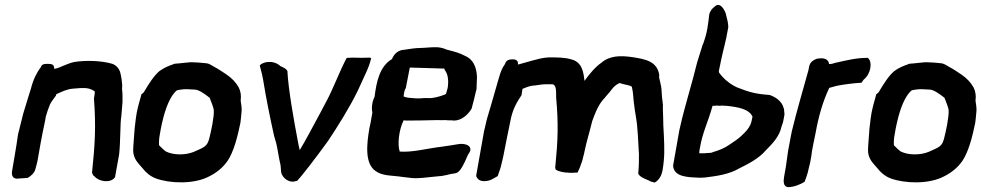

<svg xmlns="http://www.w3.org/2000/svg" viewBox="-20 -743 4053 793"><path d="M54 -185C51 -160 46 -134 42 -108L31 -43C29 -33 24 -9 47 -5H48L91 -8H93C107 -14 123 -30 126 -44C127 -49 134 -71 136 -85L148 -153C152 -178 158 -203 167 -248L169 -261C174 -279 180 -296 187 -313C193 -325 203 -336 211 -348L212 -353C212 -353 211 -354 214 -354L217 -356C236 -364 255 -375 283 -377C302 -379 320 -380 336 -379C351 -377 360 -373 371 -366C372 -361 371 -353 369 -342L368 -337C377 -218 372 -144 360 -29L361 -28C363 -22 364 -18 371 -14C387 6 436 16 455 -11L472 -105C478 -158 476 -236 481 -262L486 -322V-347C486 -357 485 -365 484 -377C487 -398 479 -436 476 -446C470 -463 458 -475 442 -480C400 -492 338 -495 287 -487C255 -480 227 -463 211 -460H210C204 -457 204 -458 203 -467C201 -482 178 -479 170 -479C160 -479 152 -476 149 -466C132 -444 117 -414 108 -378L94 -333L76 -274C69 -245 61 -215 54 -186Z M545 -279C542 -263 540 -246 538 -228L536 -211L531 -144C531 -137 530 -131 530 -123C530 -87 551 -69 569 -48C582 -31 600 -15 624 -6C681 15 782 19 845 -15C877 -31 902 -53 918 -76L919 -77C945 -115 961 -177 973 -236C975 -249 976 -265 978 -285C979 -298 976 -312 974 -328C977 -347 974 -366 966 -382C954 -403 938 -420 916 -435C904 -443 881 -459 863 -468H862V-469C855 -471 847 -481 829 -482C811 -484 788 -486 768 -486H767C751 -484 740 -484 717 -481C712 -481 703 -480 698 -479H697V-478C676 -471 657 -463 638 -449C616 -430 597 -401 574 -362L563 -352V-349C558 -331 551 -308 545 -279ZM640 -187C643 -203 645 -218 649 -234C664 -301 684 -345 707 -367L711 -370C714 -371 721 -372 727 -373H728C742 -376 763 -374 784 -373C801 -373 825 -355 841 -343V-342H842C844 -341 845 -340 846 -339C852 -323 861 -302 863 -289C864 -273 861 -252 857 -229C853 -208 849 -189 844 -170C835 -137 823 -135 781 -116C745 -101 694 -102 664 -118C658 -123 645 -134 637 -143C636 -156 637 -172 640 -187Z M1053 -472 1062 -437C1064 -430 1065 -420 1067 -412C1079 -337 1096 -254 1112 -182L1121 -151C1126 -131 1131 -95 1136 -73C1140 -60 1139 -53 1141 -33C1145 -7 1177 16 1204 4L1206 5C1226 -15 1282 -88 1335 -161C1375 -221 1424 -299 1458 -369C1472 -398 1483 -425 1496 -452C1501 -464 1507 -479 1511 -495L1513 -502L1509 -505C1489 -504 1458 -504 1438 -505L1414 -504H1412C1380 -444 1355 -372 1323 -315L1304 -279C1270 -215 1239 -158 1218 -123C1215 -135 1212 -148 1209 -166C1196 -234 1170 -377 1167 -451L1165 -450L1166 -451C1162 -460 1147 -466 1138 -470C1126 -482 1107 -488 1093 -487C1081 -488 1065 -483 1057 -477Z M1527 -343C1518 -325 1513 -299 1518 -278C1514 -257 1511 -235 1506 -215C1494 -146 1486 -67 1532 -36C1562 -15 1600 -19 1644 -12L1670 -9C1701 -3 1754 -12 1790 -15C1817 -16 1837 -25 1859 -27C1878 -29 1890 -55 1900 -75C1907 -89 1913 -107 1917 -110C1937 -140 1902 -154 1869 -147C1853 -144 1831 -141 1804 -137C1744 -130 1684 -113 1631 -117C1621 -145 1627 -206 1647 -246C1650 -246 1655 -245 1660 -245C1688 -245 1758 -246 1786 -247C1797 -247 1806 -246 1820 -247C1825 -246 1834 -246 1839 -246C1843 -246 1849 -246 1856 -245H1857C1888 -246 1914 -271 1927 -293L1928 -294V-295C1935 -320 1941 -345 1947 -371L1948 -372C1949 -391 1949 -408 1950 -425V-426C1948 -467 1934 -500 1897 -514C1881 -523 1858 -530 1825 -538C1814 -543 1797 -549 1776 -548C1756 -548 1733 -545 1718 -545C1693 -545 1669 -540 1646 -537C1625 -536 1607 -520 1599 -499C1548 -469 1535 -406 1527 -343ZM1647 -346C1648 -352 1649 -370 1656 -379L1672 -461L1673 -464L1806 -460C1811 -460 1816 -460 1816 -459V-455C1826 -443 1834 -422 1830 -387L1829 -380C1827 -375 1826 -367 1822 -355C1822 -355 1818 -354 1816 -352C1798 -345 1769 -336 1747 -338C1727 -339 1713 -335 1695 -337C1677 -338 1661 -339 1648 -344C1648 -344 1647 -345 1647 -346Z M1947 -20V-15C1953 -1 1964 6 1983 5C2004 5 2020 -7 2036 -16L2037 -20C2040 -30 2047 -46 2050 -60V-61C2051 -66 2057 -87 2059 -99C2072 -168 2075 -178 2090 -253C2099 -294 2114 -320 2134 -350L2138 -376C2150 -381 2164 -387 2178 -389C2197 -390 2215 -395 2234 -395H2262C2274 -392 2278 -380 2277 -341V-340C2287 -231 2284 -161 2274 -60C2272 -51 2274 -48 2275 -43C2286 -34 2312 -30 2326 -30C2337 -28 2350 -30 2357 -30H2365C2370 -40 2376 -52 2379 -63C2381 -68 2386 -80 2388 -92C2391 -103 2394 -114 2396 -126C2405 -167 2411 -182 2426 -243C2440 -281 2454 -316 2479 -340V-341L2480 -342C2488 -352 2496 -359 2506 -373C2516 -386 2523 -392 2538 -400C2538 -400 2540 -399 2543 -399H2544L2545 -398C2562 -393 2584 -391 2590 -384V-383C2591 -380 2595 -360 2597 -327C2600 -299 2604 -275 2607 -257C2614 -220 2616 -153 2619 -105C2619 -85 2619 -61 2617 -38L2616 -26L2617 -24C2625 -10 2648 -3 2661 3C2666 7 2676 9 2684 11C2699 3 2711 -14 2715 -34L2716 -37C2726 -95 2724 -132 2722 -182C2720 -207 2719 -242 2719 -256V-257C2719 -277 2717 -291 2718 -310V-311C2715 -330 2713 -353 2712 -375C2712 -386 2703 -416 2702 -426L2703 -432C2695 -491 2643 -499 2592 -507C2544 -514 2499 -514 2464 -484C2438 -466 2415 -438 2394 -409C2390 -446 2384 -487 2339 -498C2312 -506 2281 -506 2247 -506C2221 -505 2198 -498 2179 -493C2155 -487 2119 -475 2119 -477C2122 -493 2109 -498 2099 -498C2083 -498 2070 -495 2066 -479C2055 -464 2047 -445 2041 -423L2024 -364L2009 -312C2003 -292 1997 -272 1991 -251L1979 -200L1948 -25Z M2760 -59C2763 -11 2823 -11 2868 -9C2876 -9 2884 -9 2893 -10C2941 -16 2992 -23 3034 -48C3069 -65 3115 -89 3142 -121C3168 -148 3199 -177 3208 -221C3210 -227 3214 -236 3215 -243C3216 -251 3219 -260 3220 -270V-272C3220 -276 3219 -279 3219 -282L3218 -294L3217 -295C3211 -324 3183 -343 3158 -351H3156C3100 -355 3072 -363 3022 -383C2993 -397 2968 -418 2950 -443C2949 -445 2949 -446 2949 -450C2951 -462 2956 -480 2959 -498C2968 -540 2979 -577 2986 -620L2988 -631C2988 -646 2983 -667 2978 -685V-686C2973 -701 2954 -739 2931 -715C2922 -709 2911 -696 2909 -681C2907 -663 2905 -646 2902 -628C2898 -603 2891 -581 2883 -559L2882 -558C2875 -535 2867 -510 2859 -484C2841 -408 2807 -300 2790 -223L2786 -206ZM2871 -133C2882 -198 2904 -237 2923 -306C2928 -306 2933 -306 2941 -307L2952 -306C2957 -306 2960 -307 2963 -307C2967 -306 2975 -306 2980 -306C3028 -301 3074 -293 3088 -261C3087 -255 3086 -253 3085 -247C3080 -217 3058 -197 3041 -181C3028 -169 3012 -158 2995 -147C2976 -133 2951 -122 2922 -114V-113C2918 -112 2909 -111 2901 -111C2895 -111 2892 -110 2892 -110H2868C2868 -116 2869 -124 2871 -133Z M3235 -120C3232 -96 3229 -75 3226 -56L3218 -10C3216 4 3214 27 3234 30H3236C3261 29 3285 19 3303 8C3307 -2 3313 -18 3317 -33V-34C3318 -41 3324 -61 3326 -71C3330 -90 3332 -105 3334 -121C3339 -146 3342 -164 3348 -191C3361 -263 3378 -323 3405 -380C3413 -382 3425 -386 3438 -389C3465 -394 3500 -399 3533 -401H3538L3547 -414C3577 -437 3585 -488 3564 -504H3560C3516 -504 3473 -493 3437 -485H3436C3405 -476 3403 -476 3403 -485C3396 -504 3372 -505 3349 -499V-498H3348C3336 -493 3326 -485 3322 -469L3319 -453C3296 -370 3271 -286 3250 -199L3245 -173Z M3580 -279C3577 -263 3575 -246 3573 -228L3571 -211L3566 -144C3566 -137 3565 -131 3565 -123C3565 -87 3586 -69 3604 -48C3617 -31 3635 -15 3659 -6C3716 15 3817 19 3880 -15C3912 -31 3937 -53 3953 -76L3954 -77C3980 -115 3996 -177 4008 -236C4010 -249 4011 -265 4013 -285C4014 -298 4011 -312 4009 -328C4012 -347 4009 -366 4001 -382C3989 -403 3973 -420 3951 -435C3939 -443 3916 -459 3898 -468H3897V-469C3890 -471 3882 -481 3864 -482C3846 -484 3823 -486 3803 -486H3802C3786 -484 3775 -484 3752 -481C3747 -481 3738 -480 3733 -479H3732V-478C3711 -471 3692 -463 3673 -449C3651 -430 3632 -401 3609 -362L3598 -352V-349C3593 -331 3586 -308 3580 -279ZM3675 -187C3678 -203 3680 -218 3684 -234C3699 -301 3719 -345 3742 -367L3746 -370C3749 -371 3756 -372 3762 -373H3763C3777 -376 3798 -374 3819 -373C3836 -373 3860 -355 3876 -343V-342H3877C3879 -341 3880 -340 3881 -339C3887 -323 3896 -302 3898 -289C3899 -273 3896 -252 3892 -229C3888 -208 3884 -189 3879 -170C3870 -137 3858 -135 3816 -116C3780 -101 3729 -102 3699 -118C3693 -123 3680 -134 3672 -143C3671 -156 3672 -172 3675 -187Z"/></svg>

Font: Vapor
Style: BdObl
Weight: 700
Foundry: Cannot Into Space Fonts
Version: Version 0.179